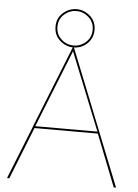

<svg xmlns="http://www.w3.org/2000/svg" viewBox="-60 -954 720 1000"><g transform="rotate(5 300.0 -454.0)"><path d="M198 -808Q198 -853 229.5 -880.5Q261 -908 300 -908Q339 -908 370.5 -880.5Q402 -853 402 -808Q402 -778 387.5 -755.5Q373 -733 350 -720.5Q327 -708 303 -708L585 0H573L466 -272H135L27 0H15L127 -281V-282L297 -708Q259 -709 228.5 -736.5Q198 -764 198 -808ZM208 -808Q208 -768 236 -743Q264 -718 300 -718Q336 -718 364 -743Q392 -768 392 -808Q392 -848 364 -873Q336 -898 300 -898Q264 -898 236 -873Q208 -848 208 -808ZM300 -688 138 -282H463Z"/></g></svg>

Font: Jost* Hairline
Style: Regular
Weight: 100
Version: Version 3.7